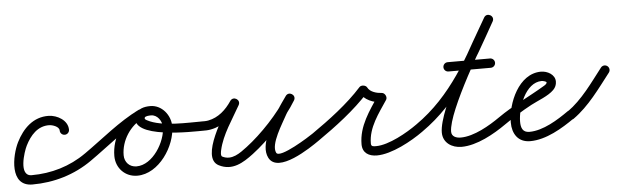

<svg xmlns="http://www.w3.org/2000/svg" viewBox="-47 -695 2787 863"><g transform="rotate(-5 1346.5 -264.0)"><path d="M254 -207C254 -207 254 -207 254 -207C254 -250.1 206.3 -276.1 168.5 -277C98.4 -278.6 50.8 -230.5 21.2 -171.4C-8.1 -112.8 -34.9 24 69 24C166.6 24 260.1 -3.4 340.1 -59.8C349.6 -66.5 351.8 -79.6 345.2 -89.1C338.5 -98.6 325.4 -100.8 315.9 -94.2C315.9 -94.2 315.9 -94.2 315.9 -94.2C243 -42.7 158 -18 69 -18C9.6 -18 45.2 -125.5 58.8 -152.6C80.8 -196.6 114.5 -236.2 167.5 -235C181 -234.7 212 -225.3 212 -207C212 -195.4 221.4 -186 233 -186C244.6 -186 254 -195.4 254 -207Z M310.8 -65C317.4 -55.5 330.5 -53.1 340 -59.8C421.4 -116.5 502.7 -187.2 591.6 -230.6C602 -235.7 606.3 -248.3 601.2 -258.7C596.1 -269.1 583.6 -273.4 573.2 -268.3C573.2 -268.3 573.2 -268.3 573.2 -268.3C482.1 -223.9 399.2 -152.3 316 -94.2C306.5 -87.6 304.1 -74.5 310.8 -65ZM573.5 -268.5C573.5 -268.5 573.5 -268.5 573.5 -268.5C498.5 -233.8 446.7 -153.9 446.7 -71.2C446.7 -16.8 487.3 25.7 542.2 25.7C640.3 25.7 717.6 -93.2 717.6 -182.5C717.6 -232.4 678.9 -281 627 -281C599.7 -281 568.3 -274 558.2 -244.9C558.2 -244.9 558.2 -245 558.2 -245C558.2 -245 558.2 -245.1 558.2 -245.1C520.3 -138.8 812.3 -150 859 -150C870.6 -150 880 -159.4 880 -171C880 -182.6 870.6 -192 859 -192C859 -192 859 -192 859 -192C789 -192.1 670.6 -184.4 607 -218.7C601.9 -221.4 595.5 -224.5 597.8 -230.9C597.8 -230.9 597.8 -231 597.8 -231C597.8 -231 597.8 -231.1 597.8 -231.1C600.5 -238.7 620.6 -239 627 -239C655.4 -239 675.6 -209.2 675.6 -182.5C675.6 -116.8 616.3 -16.3 542.2 -16.3C510.5 -16.3 488.7 -39.9 488.7 -71.2C488.7 -137.6 531 -202.5 591.2 -230.4C601.7 -235.3 606.3 -247.8 601.4 -258.3C596.5 -268.8 584.1 -273.4 573.5 -268.5Z M848.6 -150C848.6 -150 848.6 -150 848.6 -150C862.2 -149.7 875.4 -149.8 888.9 -152.4C946.5 -163.2 990.6 -201.5 1022.5 -249.4C1029.9 -260.5 1024.2 -271.9 1015 -277.5C1005.9 -283.1 993.2 -282.9 986.6 -271.2C954.9 -214.1 830.1 -30.2 910.5 10.7C969.6 40.9 1020.8 9.2 1067.7 -26.3C1140.9 -81.7 1225.7 -171.7 1273 -250.2C1280 -261.8 1275 -273 1266.4 -278.6C1257.8 -284.2 1245.5 -284.1 1237.8 -273C1223.5 -252.5 1208.2 -232.1 1195.8 -210.4C1195.8 -210.4 1195.7 -210.3 1195.6 -210.1C1195.5 -209.9 1195.4 -209.8 1195.4 -209.8C1166.8 -155.3 1104.5 -63.6 1135.3 -3.4C1135.3 -3.4 1135.3 -3.4 1135.3 -3.4C1135.3 -3.4 1135.3 -3.4 1135.3 -3.4C1174 72.3 1326.3 -31.3 1367 -59.8C1376.5 -66.5 1378.9 -79.5 1372.2 -89C1365.5 -98.5 1352.5 -100.9 1343 -94.2C1326.7 -82.8 1187.2 5.9 1172.7 -22.6C1172.7 -22.6 1172.7 -22.6 1172.7 -22.6C1172.7 -22.6 1172.7 -22.6 1172.7 -22.6C1152.6 -61.8 1212.1 -151.1 1232.6 -190.2C1232.6 -190.2 1232.5 -190.1 1232.4 -189.9C1232.3 -189.7 1232.2 -189.6 1232.2 -189.6C1244 -210.2 1258.7 -229.5 1272.2 -249C1280 -260.1 1274.7 -271.6 1265.7 -277.5C1256.7 -283.3 1244 -283.4 1237 -271.8C1192.5 -198 1111.3 -112 1042.3 -59.7C1009.9 -35.2 971.5 -5.3 929.5 -26.7C921.7 -30.7 925.9 -50.1 927.3 -56.1C942.5 -124.9 989.1 -189.1 1023.4 -250.8C1029.9 -262.5 1024.7 -273.6 1015.9 -278.9C1007.2 -284.2 995 -283.8 987.5 -272.6C962 -234.4 927.4 -202.3 881.1 -193.6C870.5 -191.6 860.1 -191.8 849.4 -192C837.8 -192.2 828.2 -183 828 -171.4C827.8 -159.8 837 -150.2 848.6 -150Z M1367 -59.8C1367 -59.8 1367 -59.8 1367 -59.8C1448.3 -116.2 1536.4 -182.2 1602.6 -256C1606.7 -260.6 1596.8 -264.5 1586.4 -265.9C1576.1 -267.4 1565.4 -266.3 1568.2 -260.7C1586.1 -224.3 1628.7 -209.1 1666.9 -207C1673.9 -206.7 1671.7 -217.7 1666.9 -227.4C1662 -237.1 1654.4 -245.4 1650.5 -239.6C1607.5 -174.4 1558.2 -109 1558.2 -27.1C1558.2 12.5 1586.8 28.9 1623.1 28.9C1690.2 28.9 1782.1 -21.8 1835.2 -59.9C1844.7 -66.7 1846.8 -79.8 1840.1 -89.2C1833.3 -98.7 1820.2 -100.8 1810.8 -94.1C1810.8 -94.1 1810.8 -94.1 1810.8 -94.1C1765.3 -61.5 1680.5 -13.1 1623.1 -13.1C1610.2 -13.1 1600.2 -12.6 1600.2 -27.1C1600.2 -99.1 1647.6 -159 1685.5 -216.4C1689.4 -222.3 1688.8 -230.3 1685.5 -236.8C1682.2 -243.4 1676.2 -248.6 1669.1 -249C1647 -250.2 1616.5 -257.6 1605.8 -279.3C1603.1 -284.8 1596.6 -288.3 1589.7 -289.2C1582.7 -290.2 1575.5 -288.6 1571.4 -284C1507.4 -212.7 1421.6 -148.8 1343 -94.2C1333.5 -87.6 1331.1 -74.5 1337.8 -65C1344.4 -55.5 1357.5 -53.1 1367 -59.8Z M1835 -59.8C1835 -59.8 1835 -59.8 1835 -59.8C2005.9 -179.1 2092.9 -348.2 2193.3 -525.7C2200.2 -537.8 2194.5 -549.1 2185.3 -554.3C2176.2 -559.4 2163.6 -558.5 2156.7 -546.3C2103.2 -451.7 1922.2 -155.6 1922.2 -48.3C1922.2 -1.5 1962.1 23.6 2005.3 23.6C2074.9 23.6 2153.8 -21.1 2209 -59.8C2218.5 -66.5 2220.9 -79.5 2214.2 -89C2207.5 -98.5 2194.5 -100.9 2185 -94.2C2185 -94.2 2185 -94.2 2185 -94.2C2137.4 -60.9 2065.5 -18.4 2005.3 -18.4C1985.9 -18.4 1964.2 -25.6 1964.2 -48.3C1964.2 -141.6 2145.9 -441.9 2193.3 -525.7C2200.2 -537.8 2194.5 -549.1 2185.3 -554.3C2176.2 -559.4 2163.6 -558.5 2156.7 -546.3C2059.7 -374.9 1976.1 -209.4 1811 -94.2C1801.5 -87.6 1799.1 -74.5 1805.8 -65C1812.4 -55.5 1825.5 -53.1 1835 -59.8ZM1976 -319C1976 -319 1976 -319 1976 -319C2039.7 -319 2103.3 -319 2167 -319C2178.6 -319 2188 -328.4 2188 -340C2188 -351.6 2178.6 -361 2167 -361C2167 -361 2167 -361 2167 -361C2103.3 -361 2039.7 -361 1976 -361C1964.4 -361 1955 -351.6 1955 -340C1955 -328.4 1964.4 -319 1976 -319Z M2209 -59.8C2209 -59.8 2209 -59.8 2209 -59.8C2249.2 -87.8 2290.7 -113.7 2333.9 -136.9C2365.7 -153.9 2412.1 -169.5 2437.6 -195.2C2447.6 -205.2 2453 -217.7 2453 -232C2453 -264.1 2418.3 -282 2390 -282C2288.7 -282 2235 -151.9 2235 -66C2235 -15.5 2260.1 25 2315 25C2386.9 25 2461.5 -20 2518.1 -59.8C2527.6 -66.5 2529.8 -79.6 2523.2 -89.1C2516.5 -98.6 2503.4 -100.8 2493.9 -94.2C2493.9 -94.2 2493.9 -94.2 2493.9 -94.2C2445.2 -59.9 2377.3 -17 2315 -17C2284.2 -17 2277 -38.9 2277 -66C2277 -126.8 2315 -240 2390 -240C2394.3 -240 2411 -236 2411 -232C2411 -224.4 2401.6 -219.6 2396.1 -216.3C2325.7 -174 2253.3 -141.9 2185 -94.2C2175.5 -87.6 2173.1 -74.5 2179.8 -65C2186.4 -55.5 2199.5 -53.1 2209 -59.8Z M2518.2 -58.5C2518.2 -58.5 2518.2 -58.5 2518.2 -58.5C2589.4 -109.2 2640.5 -182.9 2693.6 -251.1C2700.7 -260.3 2699 -273.5 2689.9 -280.6C2680.7 -287.7 2667.5 -286 2660.4 -276.9C2610 -212.1 2561.5 -140.8 2493.8 -92.8C2484.4 -86.1 2482.2 -73 2488.9 -63.5C2495.6 -54 2508.7 -51.8 2518.2 -58.5Z"/></g></svg>

Font: FRB American Cursive Guidelines Medium
Style: Italic
Weight: 500
Italic angle: -25°
Version: Version 2.0;Modular Font Editor K font №1